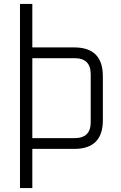

<svg xmlns="http://www.w3.org/2000/svg" viewBox="-20 -760 620 980"><path d="M82 200V-740H145V-518H359Q505 -518 505 -371V-146Q505 0 359 0H145V200ZM145 -55H361Q443 -55 443 -136V-381Q443 -463 361 -463H145Z"/></svg>

Font: Oxanium Light
Style: Regular
Weight: 300
Designer: Severin Meyer
Version: Version 1.000